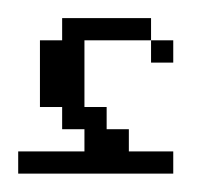

<svg xmlns="http://www.w3.org/2000/svg" viewBox="-20 -288 235 211"><path d="M146 -219.2V-243.7H170.4V-219.2ZM0 -97.2V-121.6H72.8V-146H48.3V-170.4H23.9V-243.7H48.3V-268.1H146V-243.7H72.8V-170.4H97.2V-146H121.6V-121.6H170.4V-97.2Z"/></svg>

Font: FS Mondwest Regular
Style: Regular
Weight: 400
Designer: NZWStudios2024
Foundry: https://fontstruct.com
Version: Version 1.0